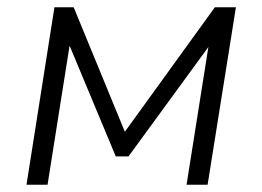

<svg xmlns="http://www.w3.org/2000/svg" viewBox="-20 -509 722 529"><path d="M53 0 130 -489H183L324 -146L572 -489H630L552 0H494L558 -404H572L334 -78H299L163 -404H175L111 0Z"/></svg>

Font: Nunito Sans 10pt Light
Style: Italic
Weight: 300
Italic angle: -9°
Designer: Vernon Adams
Foundry: Vernon Adams
Version: Version 3.101;gftools[0.9.27]